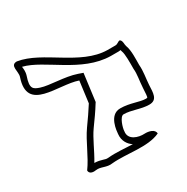

<svg xmlns="http://www.w3.org/2000/svg" viewBox="-141 -759 821 844"><g transform="rotate(-30 269.5 -337.0)"><path d="M32 -571C-20 -418 159 -459 250 -427L236 -319C219 -292 197 -260 176 -231C140 -180 118 -116 82 -67C82 -50 100 -46 116 -49C142 -53 163 -34 194 -39C269 -46 366 -22 432 -53C432 -75 402 -82 382 -81C350 -79 303 -93 310 -135C310 -150 325 -201 344 -201C384 -201 422 -181 464 -181C506 -181 504 -218 506 -257C508 -290 515 -321 512 -355C512 -381 515 -428 504 -455C500 -466 504 -484 492 -491C482 -491 477 -481 464 -481H424C288 -483 175 -618 54 -637C16 -637 40 -595 32 -571ZM60 -561C66 -580 63 -596 62 -605C162 -581 277 -453 424 -451H464C467 -451 473 -452 474 -452C475 -446 475 -448 476 -444C483 -427 482 -383 482 -355V-354V-352C485 -324 478 -296 476 -259C475 -232 473 -214 471 -212C470 -212 468 -211 464 -211C432 -211 394 -231 344 -231C286 -231 281 -150 280 -138C276 -104 294 -79 314 -67C272 -68 232 -73 191 -69H190H189C174 -67 161 -79 126 -80C155 -128 173 -176 200 -214C221 -243 244 -275 261 -303L265 -309L283 -447L260 -455C202 -475 127 -472 85 -486C56 -496 40 -503 60 -561Z"/></g></svg>

Font: Camosport
Style: Oln
Weight: 400
Version: Version 001.000